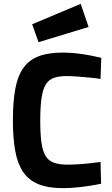

<svg xmlns="http://www.w3.org/2000/svg" viewBox="-20 -965 583 997"><path d="M307 12Q228 12 177.5 -9.5Q127 -31 98.5 -74.5Q70 -118 58.5 -184.5Q47 -251 47 -340Q47 -437 59.5 -504Q72 -571 101.5 -612.5Q131 -654 181 -673Q231 -692 307 -692Q343 -692 381 -687.5Q419 -683 452 -676.5Q485 -670 506 -665L502 -555Q479 -559 446.5 -562Q414 -565 382 -567.5Q350 -570 327 -570Q288 -570 261 -561Q234 -552 218.5 -527.5Q203 -503 196 -457.5Q189 -412 189 -340Q189 -271 195 -226.5Q201 -182 216 -156.5Q231 -131 259 -120.5Q287 -110 331 -110Q354 -110 386.5 -112Q419 -114 450.5 -117.5Q482 -121 502 -124L505 -11Q482 -6 447.5 -0.5Q413 5 375.5 8.5Q338 12 307 12ZM180 -746 147 -839 399 -945 440 -825Z"/></svg>

Font: Titillium Web SemiBold
Style: Regular
Weight: 600
Designer: Mohamed Gaber, Accademia di Belle Arti di Urbino
Foundry: Kief Type Foundry, Accademia di Belle Arti di Urbino
Version: Version 3.000; ttfautohint (v1.8.4)